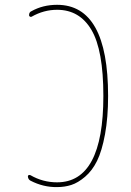

<svg xmlns="http://www.w3.org/2000/svg" viewBox="-20 -760 540 790"><path d="M105.5 -16.6Q95.7 -21.5 94.7 -34.2Q94.7 -38.1 98.1 -39.6Q101.6 -41 105.5 -39.1Q156.2 -9.8 214.8 -9.8Q405.3 -9.8 405.3 -365.2Q405.3 -553.7 356.4 -636.7Q307.6 -719.7 214.8 -719.7Q160.2 -719.7 110.4 -691.4Q107.4 -689.5 103.5 -691.4Q99.6 -693.4 99.6 -697.3Q99.6 -710 109.4 -713.9Q156.2 -740.2 214.8 -740.2Q424.8 -740.2 424.8 -365.2Q424.8 -276.4 412.1 -207.5Q399.4 -138.7 379.4 -98.1Q359.4 -57.6 330.1 -32.7Q300.8 -7.8 273.4 1Q246.1 9.8 214.8 9.8Q158.2 10.7 105.5 -16.6Z"/></svg>

Font: Rounded-L Mgen+ 2m thin
Style: Regular
Weight: 100
Designer: [Source Han Sans]
Ryoko NISHIZUKA  (kana & ideographs); Paul D. Hunt (Latin, Greek & Cyrillic); Wenlong ZHANG  (bopomofo
Version: Version 1.059.20150602